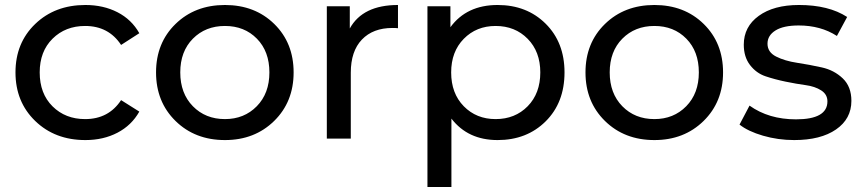

<svg xmlns="http://www.w3.org/2000/svg" viewBox="-20 -555 3459 769"><path d="M322 6Q200 6 121 -70.5Q42 -147 42 -265Q42 -383 121 -459Q200 -535 322 -535Q394 -535 450.5 -506Q507 -477 538 -422L465 -375Q415 -451 321 -451Q242 -451 190.5 -400Q139 -349 139 -265Q139 -180 190.5 -129Q242 -78 321 -78Q415 -78 465 -154L538 -108Q507 -53 450.5 -23.5Q394 6 322 6Z M881 6Q761 6 683 -70.5Q605 -147 605 -265Q605 -383 683 -459Q761 -535 881 -535Q1001 -535 1078.5 -459Q1156 -383 1156 -265Q1156 -147 1078 -70.5Q1000 6 881 6ZM881 -78Q958 -78 1008.5 -129.5Q1059 -181 1059 -265Q1059 -349 1009 -400Q959 -451 881 -451Q803 -451 752.5 -400Q702 -349 702 -265Q702 -181 752.5 -129.5Q803 -78 881 -78Z M1381 -530V-441Q1433 -535 1574 -535V-442Q1566 -443 1552 -443Q1474 -443 1429.5 -396.5Q1385 -350 1385 -264V0H1289V-530Z M1973 -535Q2090 -535 2165.5 -460Q2241 -385 2241 -265Q2241 -144 2165.5 -69Q2090 6 1973 6Q1854 6 1788 -80V194H1692V-530H1784V-446Q1849 -535 1973 -535ZM1965 -78Q2043 -78 2093.5 -129.5Q2144 -181 2144 -265Q2144 -348 2093.5 -399.5Q2043 -451 1965 -451Q1888 -451 1837.5 -399.5Q1787 -348 1787 -265Q1787 -181 1837.5 -129.5Q1888 -78 1965 -78Z M2601 6Q2481 6 2403 -70.5Q2325 -147 2325 -265Q2325 -383 2403 -459Q2481 -535 2601 -535Q2721 -535 2798.5 -459Q2876 -383 2876 -265Q2876 -147 2798 -70.5Q2720 6 2601 6ZM2601 -78Q2678 -78 2728.5 -129.5Q2779 -181 2779 -265Q2779 -349 2729 -400Q2679 -451 2601 -451Q2523 -451 2472.5 -400Q2422 -349 2422 -265Q2422 -181 2472.5 -129.5Q2523 -78 2601 -78Z M3161 6Q3096 6 3036 -11.5Q2976 -29 2942 -56L2982 -132Q3059 -77 3168 -77Q3294 -77 3294 -149Q3294 -177 3269 -193Q3244 -209 3207 -214Q3170 -219 3126.5 -228Q3083 -237 3046 -249.5Q3009 -262 2984 -294.5Q2959 -327 2959 -376Q2959 -448 3019 -491.5Q3079 -535 3180 -535Q3299 -535 3373 -487L3332 -411Q3267 -453 3179 -453Q3118 -453 3086 -433Q3054 -413 3054 -380Q3054 -346 3088.5 -328.5Q3123 -311 3172.5 -303.5Q3222 -296 3271.5 -285Q3321 -274 3355.5 -241Q3390 -208 3390 -151Q3390 -79 3328.5 -36.5Q3267 6 3161 6Z"/></svg>

Font: false
Style: Regular
Weight: 500
Designer: Julieta Ulanovsky
Foundry: Julieta Ulanovsky
Version: Version 7.222;hotconv 1.0.109;makeotfexe 2.5.65596